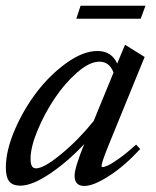

<svg xmlns="http://www.w3.org/2000/svg" viewBox="-25 -627 535 660"><path d="M237.3 -562.5 252 -607.4H475.1L458.5 -562.5ZM44.9 11.2Q18.6 11.2 6.8 -3.4Q-4.9 -18.1 -4.9 -51.3Q-4.9 -108.9 25.6 -180.2Q56.2 -251.5 101.8 -311Q147.5 -370.6 204.3 -411.1Q261.2 -451.7 309.6 -451.7Q358.4 -451.7 377.9 -408.7L404.8 -473.1L472.2 -431.2L351.1 -134.8Q324.2 -69.3 324.2 -56.6Q324.2 -52.7 327.6 -52.7Q333.5 -52.7 346.2 -58.3Q358.9 -64 385.3 -82.8Q411.6 -101.6 442.9 -129.9L457 -114.7Q402.8 -56.2 349.6 -22Q296.4 12.2 265.1 12.2Q231.4 12.2 231.4 -22.5Q231.4 -50.8 264.6 -131.8Q208 -71.3 146.7 -30Q85.4 11.2 44.9 11.2ZM80.1 -82Q80.1 -64 84.5 -56.2Q88.9 -48.3 99.1 -48.3Q125.5 -48.3 184.6 -96.7Q243.7 -145 296.9 -210.9L365.2 -377.4Q351.6 -415 316.4 -415Q282.7 -415 240 -377.7Q197.3 -340.3 162.6 -288.3Q127.9 -236.3 104 -178.7Q80.1 -121.1 80.1 -82Z"/></svg>

Font: Elstob 10pt Medium
Style: Italic
Weight: 500
Italic angle: -20°
Designer: Peter S. Baker
Version: Version 1.015